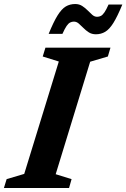

<svg xmlns="http://www.w3.org/2000/svg" viewBox="-44 -935 629 955"><path d="M248.5 -629 168.5 -654 182 -698H505.5L492.5 -654L404.5 -628L233 -68.5L312 -44L299.5 0H-24.5L-11 -44L76.5 -70ZM564.5 -912.5Q540 -853 520 -821Q500 -789 479.2 -776.8Q458.5 -764.5 433 -764.5Q412.5 -764.5 397.8 -774Q383 -783.5 370.8 -796Q358.5 -808.5 347.5 -818Q336.5 -827.5 323.5 -827.5Q313.5 -827.5 304.8 -823Q296 -818.5 287.2 -805.8Q278.5 -793 266.5 -766.5H198Q222.5 -826.5 242.5 -858.5Q262.5 -890.5 283.2 -902.8Q304 -915 330 -915Q350 -915 365 -905.2Q380 -895.5 392 -883.2Q404 -871 415 -861.2Q426 -851.5 439 -851.5Q449.5 -851.5 458 -856Q466.5 -860.5 475.5 -873.5Q484.5 -886.5 496 -912.5Z"/></svg>

Font: Newsreader 9pt SemiBold
Style: Italic
Weight: 600
Italic angle: -17°
Designer: Hugues Gentile
Foundry: Production Type
Version: Version 1.003